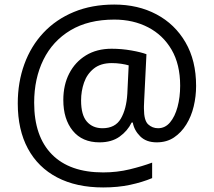

<svg xmlns="http://www.w3.org/2000/svg" viewBox="-20 -734 939 843"><path d="M841 -357Q841 -311 830.5 -267Q820 -223 798 -187.5Q776 -152 744 -130.5Q712 -109 668 -109Q622 -109 595.5 -135.5Q569 -162 563 -196H558Q540 -159 505 -134Q470 -109 417 -109Q341 -109 299.5 -160Q258 -211 258 -295Q258 -361 284 -411.5Q310 -462 357.5 -491Q405 -520 470 -520Q514 -520 556.5 -512.5Q599 -505 623 -496L613 -293Q612 -275 612 -267.5Q612 -260 612 -257Q612 -205 630.5 -188Q649 -171 674 -171Q705 -171 726.5 -196.5Q748 -222 759.5 -264.5Q771 -307 771 -358Q771 -451 733.5 -515.5Q696 -580 630.5 -614Q565 -648 482 -648Q368 -648 289.5 -601Q211 -554 170.5 -471.5Q130 -389 130 -283Q130 -135 208 -56Q286 23 433 23Q494 23 549.5 9.5Q605 -4 648 -20V48Q605 66 551.5 77.5Q498 89 433 89Q315 89 231 45Q147 1 102.5 -81.5Q58 -164 58 -280Q58 -373 87 -452.5Q116 -532 171 -590.5Q226 -649 304.5 -681.5Q383 -714 482 -714Q586 -714 667 -671Q748 -628 794.5 -548Q841 -468 841 -357ZM336 -293Q336 -229 361.5 -200Q387 -171 430 -171Q486 -171 510.5 -213Q535 -255 539 -322L545 -447Q532 -451 512 -454Q492 -457 471 -457Q422 -457 392 -433Q362 -409 349 -371.5Q336 -334 336 -293Z"/></svg>

Font: Noto Sans Saurashtra
Style: Regular
Weight: 400
Designer: Monotype Design Team
Foundry: Monotype Imaging Inc.
Version: Version 2.001; ttfautohint (v1.8.4.7-5d5b)